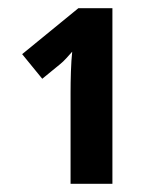

<svg xmlns="http://www.w3.org/2000/svg" viewBox="-20 -864 381 468"><path d="M254 -844H171L34 -732L83 -672L127 -708C136 -715 147 -728 156 -738C153 -712 152 -668 152 -638V-416H254Z"/></svg>

Font: Noto Sans Display SemiCondensed
Style: Bold
Weight: 700
Width: 4
Designer: Monotype Design Team
Foundry: Monotype Imaging Inc.
Version: Version 1.900